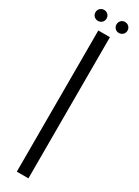

<svg xmlns="http://www.w3.org/2000/svg" viewBox="-211 -778 575 795"><g transform="rotate(30 77.0 -380.5)"><path d="M44.5 0H100V-675H44.5ZM23 -708.5Q34 -708.5 41.8 -716Q49.5 -723.5 49.5 -734.5Q49.5 -746 41.8 -753.5Q34 -761 23 -761Q12 -761 4.2 -753.5Q-3.5 -746 -3.5 -734.5Q-3.5 -723.5 4.2 -716Q12 -708.5 23 -708.5ZM122.5 -708.5Q134 -708.5 141.8 -716Q149.5 -723.5 149.5 -734.5Q149.5 -746 141.8 -753.5Q134 -761 122.5 -761Q112 -761 104.5 -753.5Q97 -746 97 -734.5Q97 -723.5 104.5 -716Q112 -708.5 122.5 -708.5Z"/></g></svg>

Font: Anybody Condensed Light
Style: Regular
Weight: 300
Width: 3
Designer: Tyler Finck
Foundry: Etcetera Type Company
Version: Version 1.113;gftools[0.9.25]